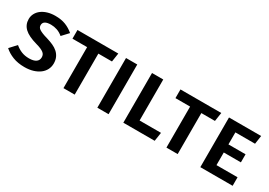

<svg xmlns="http://www.w3.org/2000/svg" viewBox="3 -1229 2649 1894"><g transform="rotate(30 1327.5 -282.5)"><path d="M480 -162Q480 -125 464 -93Q448 -61 417.5 -37.5Q387 -14 343.5 -0.5Q300 13 245 13Q170 13 112.5 -9.5Q55 -32 14 -69L83 -144Q117 -115 155.5 -99.5Q194 -84 242 -84Q293 -84 320 -102.5Q347 -121 347 -156Q347 -171 341.5 -183.5Q336 -196 323.5 -206Q311 -216 289.5 -225.5Q268 -235 235 -244Q135 -272 90.5 -314Q46 -356 46 -419Q46 -454 62 -483.5Q78 -513 106.5 -534Q135 -555 174 -566.5Q213 -578 260 -578Q328 -578 377.5 -558.5Q427 -539 469 -503L402 -431Q370 -458 335.5 -469.5Q301 -481 266 -481Q178 -481 178 -426Q178 -413 183.5 -402.5Q189 -392 202.5 -383Q216 -374 239 -364.5Q262 -355 298 -345Q338 -333 371.5 -318Q405 -303 429 -281.5Q453 -260 466.5 -230.5Q480 -201 480 -162Z M812 -467V0H684V-467H517V-566H982L967 -467Z M1070 0V-566H1198V0Z M1366 0V-566H1494V-99H1738L1723 0Z M1985 -467V0H1857V-467H1690V-566H2155L2140 -467Z M2371 -470V-333H2566V-241H2371V-97H2611V0H2243V-566H2609L2595 -470Z"/></g></svg>

Font: Qnwhxotralxmqkhsjrfbfhwcoqn
Style: Regular
Weight: 500
Designer: Carrois Corporate & Edenspiekermann
Foundry: Carrois Corporate GbR & Edenspiekermann AG
Version: Version 2.001